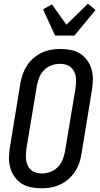

<svg xmlns="http://www.w3.org/2000/svg" viewBox="-20 -1007 540 1035"><path d="M204 8Q175 8 147 2.5Q119 -3 96.5 -17.5Q74 -32 58 -54.5Q42 -77 35 -103.5Q28 -130 28.5 -159Q29 -188 34 -217L90 -559Q94 -584 103 -608.5Q112 -633 126.5 -655Q141 -677 161.5 -694.5Q182 -712 205.5 -723Q229 -734 254.5 -738.5Q280 -743 305 -743Q334 -743 362 -737.5Q390 -732 412.5 -717.5Q435 -703 451 -680.5Q467 -658 474 -631.5Q481 -605 480.5 -576Q480 -547 475 -518L419 -176Q415 -151 406.5 -126.5Q398 -102 383 -80Q368 -58 348 -40.5Q328 -23 304 -12Q280 -1 254.5 3.5Q229 8 204 8ZM206 -72Q228 -72 250.5 -80Q273 -88 290.5 -105Q308 -122 317 -144.5Q326 -167 330 -189L387 -531Q389 -547 390 -563Q391 -579 388.5 -594Q386 -609 379 -622.5Q372 -636 360.5 -645.5Q349 -655 334 -659Q319 -663 303 -663Q281 -663 258.5 -655Q236 -647 218.5 -630Q201 -613 192 -590.5Q183 -568 179 -546L122 -204Q120 -188 119.5 -172Q119 -156 121.5 -141Q124 -126 130.5 -112.5Q137 -99 148.5 -89.5Q160 -80 175 -76Q190 -72 206 -72ZM277 -815 212 -957 260 -983 338 -874 454 -987 495 -953 381 -815Z"/></svg>

Font: Iosevka Curly Medium
Style: Italic
Weight: 500
Italic angle: -9°
Monospace: yes
Designer: Belleve Invis
Foundry: Belleve Invis
Version: Version 22.1.2; ttfautohint (v1.8.4)